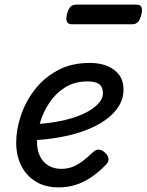

<svg xmlns="http://www.w3.org/2000/svg" viewBox="-20 -791 634 830"><path d="M234 19Q175 19 134 -6.5Q93 -32 71.5 -75.5Q50 -119 50 -175Q50 -230 70 -290.5Q90 -351 130 -403Q170 -455 229.5 -487Q289 -519 368 -519Q412 -519 444.5 -505.5Q477 -492 495.5 -466.5Q514 -441 514 -404Q514 -365 493.5 -332Q473 -299 436 -272.5Q399 -246 348 -227Q297 -208 235 -197Q173 -186 102 -184L122 -254Q172 -256 217.5 -263.5Q263 -271 301 -283.5Q339 -296 367 -313Q395 -330 410 -349Q425 -368 425 -388Q425 -414 409.5 -426.5Q394 -439 358 -439Q303 -439 262 -413.5Q221 -388 194 -347.5Q167 -307 153.5 -262Q140 -217 140 -178Q140 -142 153 -115.5Q166 -89 190 -75Q214 -61 244 -61Q274 -61 297 -71Q320 -81 341 -97.5Q362 -114 383 -134Q396 -146 409.5 -144Q423 -142 434 -131Q447 -119 449 -105.5Q451 -92 438 -79Q404 -44 371 -22.5Q338 -1 304 9Q270 19 234 19ZM293 -686Q273 -686 269 -698Q265 -710 269 -728Q274 -749 283 -760Q292 -771 310 -771H568Q588 -771 592 -759Q596 -747 591 -728Q586 -707 577 -696.5Q568 -686 550 -686Z"/></svg>

Font: Playwrite MX
Style: Regular
Weight: 400
Designer: Veronika Burian, José Scaglione
Foundry: TypeTogether
Version: Version 1.002